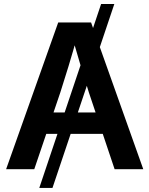

<svg xmlns="http://www.w3.org/2000/svg" viewBox="-20 -839 741 952"><path d="M546.9 -819.3 240.2 92.8H174.8L481.4 -819.3ZM10.3 0 268.6 -727.5H431.6L690.4 0H548.3L420.4 -381.3Q401.4 -441.4 380.6 -510.7Q359.9 -580.1 333 -673.3H367.2Q340.8 -580.1 319.8 -510.7Q298.8 -441.4 279.3 -381.3L149.9 0ZM163.1 -175.3V-281.2H538.1V-175.3Z"/></svg>

Font: Inter 28pt SemiBold
Style: Regular
Weight: 600
Designer: Rasmus Andersson
Foundry: rsms
Version: Version 4.001;git-66647c0bb